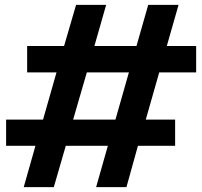

<svg xmlns="http://www.w3.org/2000/svg" viewBox="-20 -765 827 785"><path d="M77 0 125 -169H5V-276H156L211 -469H91V-577H242L291 -745H414L366 -577H538L586 -745H710L662 -577H782V-469H631L576 -276H696V-169H544L497 0H373L421 -169H249L200 0ZM279 -276H452L507 -469H335Z"/></svg>

Font: Plus Jakarta Display Medium
Style: Regular
Weight: 500
Designer: Gumpita Rahayu
Foundry: Tokotype Studio
Version: Version 1.000